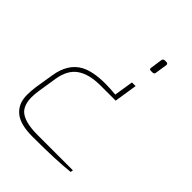

<svg xmlns="http://www.w3.org/2000/svg" viewBox="-210 -581 961 961"><g transform="rotate(45 270.5 -101.0)"><path d="M387.2 -383.8H375Q366.2 -383.8 365.7 -392.6L375 -458Q377 -470.2 389.2 -470.2H399.9Q405.3 -470.2 407.7 -467.3Q410.6 -464.4 410.6 -460.4L400.9 -396Q399.9 -383.8 387.2 -383.8ZM195.8 268.1H186.5Q146.5 268.1 116.2 260.3Q56.2 245.6 33.2 195.8Q22.5 171.9 22.5 137.7Q22.5 111.3 26.9 80.1L43 -20Q58.6 -116.2 126.5 -152.3Q175.3 -177.7 260.7 -177.7Q294.4 -177.7 334 -173.8L350.1 -275.9H376L356.9 -153.8H251Q169.9 -153.8 124.5 -122.6Q78.6 -91.3 66.9 -18.1L50.8 84Q46.9 108.9 46.9 130.4Q46.9 182.1 71.3 208.5Q106 244.1 201.2 244.1H452.1L450.2 257.8Q357.9 268.1 195.8 268.1Z"/></g></svg>

Font: Squarion Thin
Style: Italic
Weight: 100
Designer: Natanael Gama
Version: Version 1.00;September 12, 2019;FontCreator 11.5.0.2425 64-b